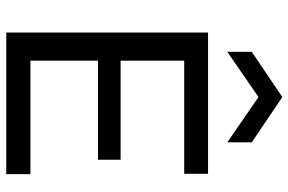

<svg xmlns="http://www.w3.org/2000/svg" viewBox="-178 -766 943 628"><g transform="rotate(90 294.0 -451.5)"><path d="M86 0V-660H178V0ZM133 0V-79H549V0ZM133 -300V-374H502V-300ZM133 -582V-660H548V-582ZM149 -723V-803L297 -903L445 -803V-723L297 -825Z"/></g></svg>

Font: Bricolage Grotesque 96pt ExtraBold
Style: Regular
Weight: 400
Version: Version 1.001;gftools[0.9.33.dev8+g029e19f]